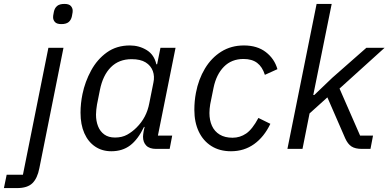

<svg xmlns="http://www.w3.org/2000/svg" viewBox="-107 -760 1983 980"><path d="M10 132 140 -516H217L94 98Q84 150 58.5 175Q33 200 -20 200H-87L-73 132ZM206 -637Q183 -637 173.5 -647.5Q164 -658 164 -672Q164 -675 164.5 -680.5Q165 -686 168 -700Q172 -719 184.5 -729.5Q197 -740 222 -740Q245 -740 254.5 -729.5Q264 -719 264 -705Q264 -702 263.5 -696.5Q263 -691 260 -677Q256 -658 243.5 -647.5Q231 -637 206 -637Z M759 0H690Q656 0 639.5 -17Q623 -34 623 -62Q623 -68 624 -75Q625 -82 626 -89L631 -112H628Q597 -48 557.5 -18Q518 12 461 12Q414 12 378.5 -12Q343 -36 323.5 -80Q304 -124 304 -185Q304 -208 306.5 -232Q309 -256 314 -280Q327 -343 358 -400Q389 -457 438.5 -492.5Q488 -528 556 -528Q603 -528 641.5 -504.5Q680 -481 691 -432H695L712 -516H789L699 -68H772ZM480 -58Q516 -58 542 -72.5Q568 -87 590 -109Q616 -135 632 -165.5Q648 -196 655 -233L676 -338Q683 -370 673 -397.5Q663 -425 636.5 -441.5Q610 -458 565 -458Q500 -458 459 -417Q418 -376 403 -301L388 -226Q386 -213 384.5 -200Q383 -187 383 -175Q383 -142 393.5 -115.5Q404 -89 425.5 -73.5Q447 -58 480 -58Z M1072 12Q1014 12 972 -14.5Q930 -41 907.5 -88.5Q885 -136 885 -199Q885 -222 887 -243.5Q889 -265 893 -286Q906 -355 939 -410Q972 -465 1022.5 -496.5Q1073 -528 1138 -528Q1206 -528 1250 -494Q1294 -460 1309 -407L1245 -378Q1232 -419 1205.5 -439Q1179 -459 1136 -459Q1075 -459 1036 -419.5Q997 -380 983 -312L966 -228Q964 -217 963 -204.5Q962 -192 962 -183Q962 -146 975 -117.5Q988 -89 1014.5 -73Q1041 -57 1080 -57Q1118 -57 1149.5 -78.5Q1181 -100 1212 -158L1273 -128Q1241 -61 1190 -24.5Q1139 12 1072 12Z M1360 0 1509 -740H1586L1512 -374L1492 -275H1497L1589 -363L1763 -516H1856L1626 -308L1731 -68H1797L1784 0H1740Q1706 0 1687 -12.5Q1668 -25 1655 -54L1564 -263L1473 -181L1437 0Z"/></svg>

Font: IBM Plex Sans
Style: Italic
Weight: 400
Italic angle: -11.31°
Designer: Mike Abbink, Paul van der Laan, Pieter van Rosmalen
Foundry: Bold Monday
Version: Version 3.201